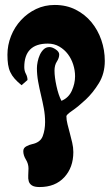

<svg xmlns="http://www.w3.org/2000/svg" viewBox="-20 -742 453 775"><path d="M201 -722Q248 -722 285.5 -703Q323 -684 349 -652.5Q375 -621 389 -580.5Q403 -540 403 -496Q403 -445 379 -406Q355 -367 325.5 -339.5Q296 -312 272 -295.5Q248 -279 248 -273Q248 -258 252.5 -240.5Q257 -223 262 -204Q267 -185 271.5 -166Q276 -147 276 -128Q276 -66 239.5 -26.5Q203 13 140 13Q119 13 109 6.5Q99 0 96 -10.5Q93 -21 94 -34.5Q95 -48 95 -62Q95 -81 84.5 -98Q74 -115 74 -132Q74 -145 86.5 -151.5Q99 -158 109 -160Q143 -167 152.5 -192.5Q162 -218 162 -249Q162 -277 157 -304Q152 -331 145.5 -358Q139 -385 134 -412.5Q129 -440 129 -467Q129 -478 132 -493Q135 -508 141 -521Q147 -534 156.5 -543Q166 -552 180 -552Q191 -552 205 -542.5Q219 -533 219 -522Q219 -508 209.5 -493.5Q200 -479 200 -457Q200 -431 208 -394.5Q216 -358 228 -335Q257 -347 270 -376Q283 -405 283 -434Q283 -458 275.5 -481.5Q268 -505 254 -523.5Q240 -542 219.5 -554Q199 -566 173 -566Q78 -566 78 -471Q78 -456 84.5 -444Q91 -432 91 -419L67 -398Q50 -412 39 -424.5Q28 -437 21.5 -451Q15 -465 12.5 -482Q10 -499 10 -521Q10 -560 24.5 -596.5Q39 -633 65 -661Q91 -689 125.5 -705.5Q160 -722 201 -722Z"/></svg>

Font: Reclame
Style: Regular
Weight: 400
Designer: Peter Wiegel
Foundry: Peter Wiegel
Version: Version 1.000